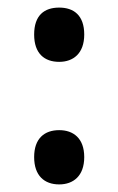

<svg xmlns="http://www.w3.org/2000/svg" viewBox="-20 -567 312 506"><path d="M70 -476C70 -426 97 -404 136 -404C173 -404 202 -426 202 -476C202 -527 174 -547 136 -547C97 -547 70 -527 70 -476ZM70 -153C70 -104 97 -81 136 -81C173 -81 202 -103 202 -153C202 -203 173 -224 136 -224C97 -224 70 -202 70 -153Z"/></svg>

Font: Noto Sans Kannada UI SemiCondensed Medium
Style: Regular
Weight: 500
Width: 4
Designer: Jelle Bosma - Monotype Design Team
Foundry: Monotype Imaging Inc.
Version: Version 2.005